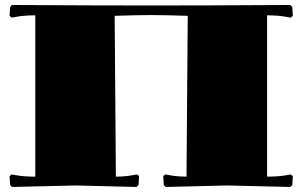

<svg xmlns="http://www.w3.org/2000/svg" viewBox="-20 -741 1200 762"><path d="M120.1 -40V-680.2Q75.7 -680.2 42 -673.8L25.9 -670.9L18.1 -678.2L20 -712.9L27.8 -721.2Q365.7 -719.2 580.1 -719.2Q792 -719.2 1131.8 -721.2L1140.1 -712.9L1142.1 -678.2L1133.8 -670.9L1118.2 -673.8Q1084.5 -680.2 1040 -680.2V-40Q1086.9 -40 1118.2 -45.9L1133.8 -48.8L1142.1 -42L1140.1 -6.8L1131.8 1L879.9 -4.9L638.2 1L629.9 -6.8L627.9 -42L636.2 -48.8L651.9 -45.9Q683.1 -40 720.2 -40L725.1 -678.2Q634.8 -681.2 580.1 -681.2Q525.4 -681.2 435.1 -678.2L439.9 -40Q476.6 -40 507.8 -45.9L523.9 -48.8L532.2 -42L529.8 -6.8L522 1L279.8 -4.9L27.8 1L20 -6.8L18.1 -42L25.9 -48.8L42 -45.9Q73.2 -40 120.1 -40Z"/></svg>

Font: Yokawerad
Style: Regular
Weight: 500
Designer: gluk
Foundry: gluk
Version: Version 0.79